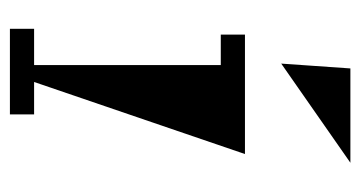

<svg xmlns="http://www.w3.org/2000/svg" viewBox="-194 -550 744 397"><g transform="rotate(90 178.5 -352.0)"><path d="M122 -704H317L112 -561ZM40 -50H115V-436H52V-486H299L150 -50H217V0H40Z"/></g></svg>

Font: Chokokutai
Style: Regular
Weight: 400
Designer: 108号,108go
Foundry: Font Zone 108
Version: Version 1.000; ttfautohint (v1.8.3)